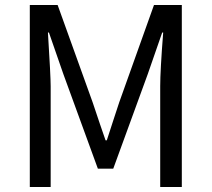

<svg xmlns="http://www.w3.org/2000/svg" viewBox="-20 -753 852 773"><path d="M100 -733H212L353 -341Q387 -239 405 -188H410Q419 -214 435 -265L460 -341L600 -733H712V0H625V-406Q625 -468 637 -622H633L575 -455L436 -74H374L235 -455L177 -622H173Q184 -446 184 -406V0H100Z"/></svg>

Font: Noto Sans Tobesmart edit
Style: Regular
Weight: 400
Designer: Ryoko NISHIZUKA  (kana & ideographs); Paul D. Hunt (Latin, Greek & Cyrillic); Wenlong ZHANG  (bopomofo); Sandoll Communi
Foundry: Adobe Systems Incorporated
Version: Version 1.005 Oct 7, 2021